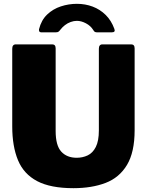

<svg xmlns="http://www.w3.org/2000/svg" viewBox="-20 -974 768 1004"><path d="M684 -293Q684 -178 644 -111.5Q604 -45 532 -17.5Q460 10 364 10Q244 10 174 -27Q104 -64 74 -136.5Q44 -209 44 -313V-719Q44 -742 63 -742H253Q271 -742 271 -721V-289Q271 -213 300.5 -181Q330 -149 381 -149Q412 -149 438.5 -161.5Q465 -174 481 -205.5Q497 -237 497 -292V-719Q497 -742 516 -742H666Q684 -742 684 -721V-293ZM565 -805H487Q481 -805 476.5 -807Q472 -809 467 -818Q454 -839 429.5 -852Q405 -865 382 -865Q366 -865 349.5 -859Q333 -853 319.5 -842.5Q306 -832 296 -819Q290 -811 285.5 -808Q281 -805 272 -805H195Q188 -805 185.5 -810Q183 -815 184 -821Q196 -869 226.5 -898Q257 -927 298 -940.5Q339 -954 382 -954Q426 -954 464.5 -939.5Q503 -925 532.5 -896Q562 -867 578 -823Q585 -805 565 -805Z"/></svg>

Font: Libre Franklin Black
Style: Regular
Weight: 900
Designer: Pablo Impallari, Rodrigo Fuenzalida, Nhung Nguyen
Foundry: Impallari Type
Version: Version 3.000